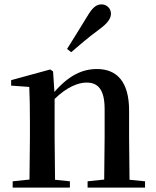

<svg xmlns="http://www.w3.org/2000/svg" viewBox="-20 -859 714 879"><path d="M287 -635 306 -620C344 -653 381 -685 435 -725C472 -752 488 -774 488 -796C488 -823 466 -839 445 -839C421 -839 403 -824 380 -785C343 -724 315 -680 287 -635ZM456 0H644V-29L573 -36L571 -232V-353C571 -486 514 -543 424 -543C358 -543 296 -515 229 -438L223 -532L210 -541L31 -492V-467L114 -461C116 -412 117 -368 117 -301V-232L115 -37L38 -29V0H300V-29L232 -36L230 -232V-406C286 -461 339 -481 376 -481C429 -481 459 -449 459 -359V-232L457 -37L381 -29V0Z"/></svg>

Font: Noto Serif CJK JP SemiBold
Style: Regular
Weight: 600
Designer: Ryoko NISHIZUKA 西塚涼子 (kana & ideographs); Frank Grießhammer (Latin, Greek & Cyrillic); Wenlong ZHANG 张文龙 (bopomofo); San
Foundry: Adobe
Version: Version 2.001;hotconv 1.1.0;makeotfexe 2.6.0